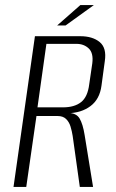

<svg xmlns="http://www.w3.org/2000/svg" viewBox="-20 -733 453 753"><path d="M33 0 117 -591H295Q343 -591 371 -568Q399 -545 391 -493L378 -397Q371 -344 335 -317Q299 -290 246 -289L247 -290Q279 -290 292 -268.5Q305 -247 312 -203L345 0H293L265 -200Q262 -219 256.5 -237Q251 -255 239 -266.5Q227 -278 206 -278H123L83 0ZM127 -312H227Q272 -312 298 -332.5Q324 -353 330 -403L342 -485Q347 -525 328 -543Q309 -561 280 -561H162ZM204 -633 295 -713H348L237 -633Z"/></svg>

Font: Alumni Sans Thin Light
Style: Italic
Weight: 300
Italic angle: -8°
Version: Version 1.016